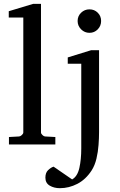

<svg xmlns="http://www.w3.org/2000/svg" viewBox="-20 -757 629 1006"><path d="M270 0H26.9V-39.1L80.1 -42Q86.9 -42.5 94.5 -49.6Q102.1 -56.6 102.1 -63V-665H25.9V-698.2L153.8 -736.8H194.8V-63Q194.8 -56.6 202.1 -49.6Q209.5 -42.5 215.8 -42L270 -39.1ZM509.8 -647Q509.8 -621.6 492.2 -603.3Q474.6 -585 448.7 -585Q423.3 -585 405 -603.3Q386.7 -621.6 386.7 -647Q386.7 -672.9 405 -690.4Q423.3 -708 448.7 -708Q474.6 -708 492.2 -690.4Q509.8 -672.9 509.8 -647ZM499 -64Q499 -34.2 496.3 2.4Q493.7 39.1 485.4 74.2Q477.1 109.4 460 136.2Q429.2 183.6 385.3 206.3Q341.3 229 293.9 229Q263.2 229 240.5 215.6Q217.8 202.1 217.8 173.8Q217.8 148.4 231.7 134.8Q245.6 121.1 260.7 116.2L357.9 183.1Q385.7 167.5 395.8 123Q405.8 78.6 405.8 21V-422.9H335V-456.1L458 -494.1H499Z"/></svg>

Font: Charis
Style: Regular
Weight: 400
Designer: Walt Agee, Miriam Martin, Annie Olsen, Victor Gaultney, Lorna Priest, Alan Ward, Bob Hallissy, Martin Hosken, Sharon Cor
Foundry: SIL Global
Version: Version 7.000